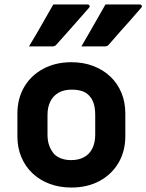

<svg xmlns="http://www.w3.org/2000/svg" viewBox="-20 -829 656 861"><path d="M219 -809Q262 -809 296.5 -809Q331 -809 372 -809Q379 -809 381.5 -804Q384 -799 379 -794Q354 -766 332 -740.5Q310 -715 286.5 -689Q263 -663 233 -629Q231 -626 226.5 -623.5Q222 -621 216 -621Q188 -621 162.5 -621Q137 -621 110 -621Q129 -652 147 -683Q165 -714 183 -746Q201 -778 219 -809ZM453 -809Q496 -809 530.5 -809Q565 -809 606 -809Q613 -809 615.5 -804Q618 -799 613 -794Q589 -766 566.5 -740.5Q544 -715 520.5 -689Q497 -663 468 -629Q466 -626 461.5 -623.5Q457 -621 451 -621Q422 -621 396.5 -621Q371 -621 345 -621Q363 -652 381 -683Q399 -714 417 -746Q435 -778 453 -809ZM300 -550Q354 -550 398.5 -533Q443 -516 475 -485.5Q507 -455 524.5 -413Q542 -371 542 -320V-219Q542 -151 511.5 -99Q481 -47 426.5 -17.5Q372 12 300 12Q246 12 201.5 -5Q157 -22 125 -52.5Q93 -83 75.5 -125Q58 -167 58 -218V-319Q58 -387 88.5 -439Q119 -491 174 -520.5Q229 -550 300 -550ZM301 -427Q267 -427 243 -413.5Q219 -400 206 -374.5Q193 -349 193 -313V-225Q193 -197 201 -175.5Q209 -154 223 -138Q236 -125 255.5 -118Q275 -111 299 -111Q333 -111 357.5 -124.5Q382 -138 394.5 -164Q407 -190 407 -225V-313Q407 -344 400 -365.5Q393 -387 379 -401Q366 -415 346.5 -421Q327 -427 301 -427Z"/></svg>

Font: RecMonoLinear Nerd Font Mono
Style: Bold
Weight: 700
Monospace: yes
Version: Version 1.085; ttfautohint (v1.8.4.7-5d5b);Nerd Fonts 3.2.1